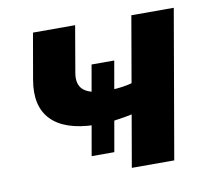

<svg xmlns="http://www.w3.org/2000/svg" viewBox="-64 -592 735 664"><g transform="rotate(-10 304.0 -260.0)"><path d="M64 -359.4 92 -520H240L212 -357.2Q205.4 -319 225.3 -299.7Q245.2 -280.4 293.2 -278.4Q323 -276.8 353.9 -280.3Q384.8 -283.8 413 -293L400.4 -186.4Q349.8 -175.6 314.1 -171.2Q278.4 -166.8 246.8 -168.4Q141.8 -171.2 95 -219.9Q48.2 -268.6 64 -359.4ZM217.6 -64 272.4 -376.2H352L297.2 -64ZM437.4 -520H586.4L496.4 0H347.4Z"/></g></svg>

Font: Fixel Italic Variable 20240409 Display Thin
Style: Italic
Weight: 100
Italic angle: -10°
Designer: AlfaBravo + MacPaw
Foundry: Kyrylo Tkachov, Marchela Mozhyna, Serhii Makarenko, Maria Weinstein, Zakhar Kryvoshyya
Version: Version 1.211;Glyphs 3.2 (3225)